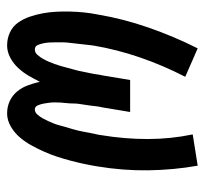

<svg xmlns="http://www.w3.org/2000/svg" viewBox="-38 -530 576 540"><g transform="rotate(90 250.0 -260.0)"><path d="M108 8Q88 8 71 0Q54 -8 43.5 -23Q33 -38 27 -55.5Q21 -73 17.5 -92Q14 -111 13 -130Q12 -149 12.5 -169Q13 -189 15 -208.5Q17 -228 21 -248Q33 -319 57.5 -389.5Q82 -460 116 -528L196 -493Q164 -431 141.5 -365.5Q119 -300 108 -234Q107 -226 106 -217Q105 -208 104 -199Q103 -190 102 -181.5Q101 -173 100 -164Q99 -155 99 -146.5Q99 -138 99 -129Q99 -120 99.5 -111.5Q100 -103 101.5 -95Q103 -87 106.5 -78.5Q110 -70 119 -70Q128 -70 134.5 -77.5Q141 -85 145.5 -93Q150 -101 153.5 -109Q157 -117 160 -125.5Q163 -134 165.5 -142.5Q168 -151 170 -159Q172 -167 174.5 -175.5Q177 -184 179 -192.5Q181 -201 182.5 -209.5Q184 -218 186 -226.5Q188 -235 189 -243.5Q190 -252 192 -260L205 -338H295L282 -260Q280 -252 279 -243.5Q278 -235 277 -226.5Q276 -218 274.5 -209.5Q273 -201 272 -193Q271 -185 271 -176.5Q271 -168 270 -159.5Q269 -151 268.5 -143Q268 -135 268 -126.5Q268 -118 269 -110Q270 -102 271.5 -94Q273 -86 276.5 -78Q280 -70 288 -70Q296 -70 302.5 -77.5Q309 -85 313 -92.5Q317 -100 321 -108.5Q325 -117 328 -125Q331 -133 333 -141Q335 -149 337.5 -157.5Q340 -166 342.5 -174Q345 -182 347 -190.5Q349 -199 350.5 -207Q352 -215 353.5 -223.5Q355 -232 357 -240Q359 -248 360 -256Q371 -322 371 -387Q371 -452 358 -514L446 -528Q458 -460 459 -389Q460 -318 448 -246Q445 -227 441 -208.5Q437 -190 432 -171Q427 -152 421 -133.5Q415 -115 407 -97Q399 -79 389.5 -61.5Q380 -44 367 -28.5Q354 -13 336 -2.5Q318 8 299 8Q280 8 264 0.5Q248 -7 237 -20.5Q226 -34 220 -50.5Q214 -67 210 -84Q202 -68 193 -52.5Q184 -37 171 -23Q158 -9 141.5 -0.5Q125 8 108 8Z"/></g></svg>

Font: Iosevka Term Curly SmBd Obl
Style: Regular
Weight: 600
Italic angle: -9°
Designer: Belleve Invis
Foundry: Belleve Invis
Version: Version 32.3.0